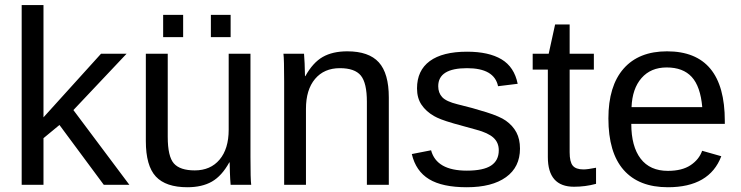

<svg xmlns="http://www.w3.org/2000/svg" viewBox="-20 -745 2986 774"><path d="M155.3 -188V0H67.4V-724.6H155.3V-272L387.2 -528.3H490.2L275.9 -301.3L501.5 0H398.4L219.7 -241.2Z M904.3 -90.3Q874 -35.6 834.2 -12.9Q794.4 9.8 735.4 9.8Q648.4 9.8 608.2 -33.4Q567.9 -76.7 567.9 -176.3V-528.3H656.2V-193.4Q656.2 -114.3 680.9 -86.2Q705.6 -58.1 765.1 -58.1Q828.6 -58.1 865.2 -101.6Q901.9 -145 901.9 -222.2V-528.3H989.7V-112.8Q989.7 -20.5 992.7 0H909.7Q909.2 -2.4 908 -22.9Q906.7 -43.5 905.8 -90.3ZM909.7 -685.1V-595.2H830.1V-685.1ZM718.3 -685.1V-595.2H637.7V-685.1Z M1213.4 -306.2V0H1125.5V-415.5Q1125.5 -507.8 1122.6 -528.3H1205.6Q1207 -514.2 1208 -490Q1209 -465.8 1209.5 -438H1210.9Q1241.2 -492.7 1281 -515.4Q1320.8 -538.1 1379.9 -538.1Q1466.8 -538.1 1507.1 -493.7Q1547.4 -449.2 1547.4 -352.1V0H1459V-335Q1459 -410.6 1434.6 -440.4Q1410.2 -470.2 1350.1 -470.2Q1286.6 -470.2 1250 -426.8Q1213.4 -383.3 1213.4 -306.2Z M2076.2 -146Q2076.2 -71.3 2019.8 -30.8Q1963.4 9.8 1861.8 9.8Q1763.2 9.8 1709.7 -22.7Q1656.2 -55.2 1640.1 -124L1717.8 -139.2Q1739.7 -57.1 1861.8 -57.1Q1928.7 -57.1 1959.7 -77.6Q1990.7 -98.1 1990.7 -139.2Q1990.7 -170.4 1969.2 -189.9Q1947.8 -209.5 1899.9 -222.2Q1843.3 -237.3 1809.8 -247.1Q1776.4 -256.8 1758.3 -263.9Q1740.2 -271 1729.5 -277.3Q1697.3 -295.9 1679.2 -322.8Q1661.1 -349.6 1661.1 -388.7Q1661.1 -460.9 1712.6 -498.8Q1764.2 -536.6 1862.8 -536.6Q1950.2 -536.6 2001.7 -505.9Q2053.2 -475.1 2066.9 -407.2L1987.8 -397.5Q1972.7 -470.2 1862.8 -470.2Q1746.6 -470.2 1746.6 -397.5Q1746.6 -370.6 1762.7 -353.3Q1778.8 -335.9 1824.2 -324.7Q1885.3 -310.1 1940.4 -292.7Q1995.6 -275.4 2019.5 -258.3Q2047.4 -238.3 2061.8 -211.2Q2076.2 -184.1 2076.2 -146Z M2382.8 -3.9Q2339.8 7.8 2293.9 7.8Q2188.5 7.8 2188.5 -111.8V-464.4H2127.4V-528.3H2191.9L2217.8 -646.5H2276.4V-528.3H2374V-464.4H2276.4V-130.9Q2276.4 -92.8 2288.8 -77.4Q2301.3 -62 2332 -62Q2348.6 -62 2382.8 -68.8Z M2524.9 -245.6Q2524.9 -154.8 2562.5 -105.5Q2600.1 -56.2 2672.4 -56.2Q2729.5 -56.2 2763.9 -79.1Q2798.3 -102.1 2810.5 -137.2L2887.7 -115.2Q2840.3 9.8 2672.4 9.8Q2555.2 9.8 2493.9 -60.1Q2432.6 -129.9 2432.6 -267.6Q2432.6 -398.4 2493.9 -468.3Q2555.2 -538.1 2668.9 -538.1Q2901.9 -538.1 2901.9 -257.3V-245.6ZM2811 -313Q2803.7 -396.5 2768.6 -434.8Q2733.4 -473.1 2667.5 -473.1Q2603.5 -473.1 2566.2 -430.4Q2528.8 -387.7 2525.9 -313Z"/></svg>

Font: Arimo Nerd Font
Style: Regular
Weight: 400
Designer: Steve Matteson
Foundry: Monotype Imaging Inc.
Version: Version 1.33;Nerd Fonts 3.2.1